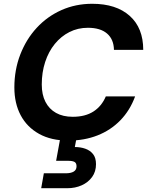

<svg xmlns="http://www.w3.org/2000/svg" viewBox="-20 -732 784 1016"><path d="M342 12Q251 12 187 -23.5Q123 -59 89.5 -122Q56 -185 56 -269Q56 -363 87.5 -444Q119 -525 174.5 -585Q230 -645 305 -678.5Q380 -712 468 -712Q595 -712 666.5 -648Q738 -584 738 -468H583Q582 -524 546.5 -554.5Q511 -585 445 -585Q392 -585 347.5 -562.5Q303 -540 270 -499.5Q237 -459 219 -404Q201 -349 201 -285Q201 -231 220.5 -193Q240 -155 276.5 -134.5Q313 -114 365 -114Q431 -114 474.5 -142Q518 -170 540 -222H695Q668 -148 617 -95.5Q566 -43 496 -15.5Q426 12 342 12ZM198 264 212 185H328Q355 185 370 176Q385 167 385 148Q385 131 374.5 125Q364 119 342 119H277L300 -7H386L376 46Q406 46 431.5 55Q457 64 472.5 83.5Q488 103 488 137Q488 176 467.5 204.5Q447 233 412.5 248.5Q378 264 336 264Z"/></svg>

Font: DM Sans 24pt ExtraBold
Style: Italic
Weight: 800
Italic angle: -10°
Designer: Colophon Foundry, Jonny Pinhorn
Foundry: Colophon Foundry
Version: Version 4.004;gftools[0.9.30]